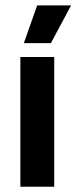

<svg xmlns="http://www.w3.org/2000/svg" viewBox="-20 -706 288 726"><path d="M57 0V-490.5H185V0ZM120.5 -685.5H248V-684L172.5 -543H70.5V-544Z"/></svg>

Font: Anek Gujarati Medium SemiBold
Style: Regular
Weight: 600
Version: Version 1.003